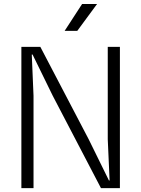

<svg xmlns="http://www.w3.org/2000/svg" viewBox="-20 -968 727 988"><path d="M90 0V-727H187.5L436.5 -251L540.5 -39.5H544L534.5 -251V-727H597V0H499.5L251.5 -475L147.5 -687.5H143.5L152.5 -475V0ZM312.5 -809 402.5 -947.5H479.5L377.5 -809Z"/></svg>

Font: Spline Sans Light
Style: Regular
Weight: 300
Designer: Eben Sorkin, Mirko Velimirovic
Foundry: Sorkin Type
Version: Version 1.000; ttfautohint (v1.8.3)